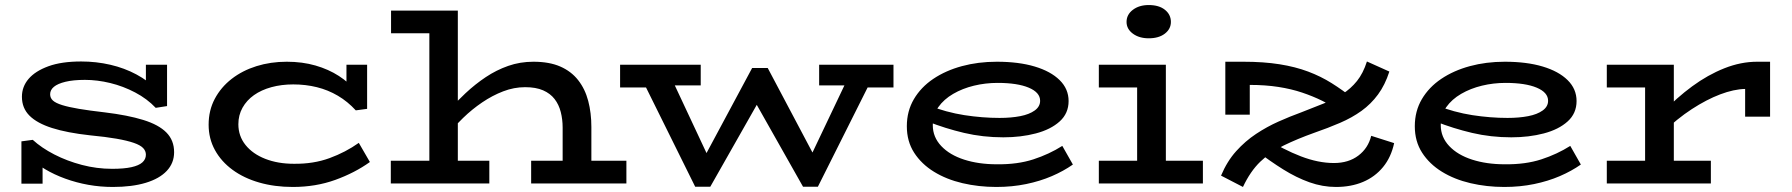

<svg xmlns="http://www.w3.org/2000/svg" viewBox="-20 -728 7112 762"><path d="M428 14Q378 14 330.5 5.5Q283 -3 239 -19Q195 -35 159 -56.5Q123 -78 96 -105L149 -117V1H65V-167L110 -173Q145 -141 195.5 -115Q246 -89 305 -73.5Q364 -58 425 -58Q472 -58 501.5 -64.5Q531 -71 545 -83.5Q559 -96 559 -114Q559 -129 548 -140.5Q537 -152 511 -161Q485 -170 442.5 -177.5Q400 -185 337 -191Q246 -201 186.5 -220Q127 -239 97 -269Q67 -299 67 -344Q67 -384 93.5 -415Q120 -446 172 -465Q224 -484 302 -484Q362 -484 418 -471Q474 -458 521.5 -432.5Q569 -407 607 -369L559 -353V-471H643V-307L598 -300Q564 -336 516.5 -361Q469 -386 417.5 -398.5Q366 -411 317 -411Q271 -411 240 -403.5Q209 -396 194 -383.5Q179 -371 179 -354Q179 -339 190 -329Q201 -319 226.5 -311Q252 -303 293.5 -296Q335 -289 396 -282Q487 -271 548.5 -252Q610 -233 640.5 -202Q671 -171 671 -124Q671 -81 642 -50Q613 -19 558.5 -2.5Q504 14 428 14Z M1142 14Q1070 14 1009 -3.5Q948 -21 903 -54Q858 -87 833 -132.5Q808 -178 808 -233Q808 -290 832.5 -336Q857 -382 899.5 -415Q942 -448 998 -465.5Q1054 -483 1118 -483Q1180 -483 1232 -468Q1284 -453 1325 -426.5Q1366 -400 1395 -364H1355V-471H1437V-296L1392 -290Q1360 -325 1321 -348Q1282 -371 1237.5 -382Q1193 -393 1144 -393Q1097 -393 1057 -382Q1017 -371 988 -350.5Q959 -330 942.5 -300.5Q926 -271 926 -235Q926 -188 954.5 -152.5Q983 -117 1033 -97.5Q1083 -78 1146 -78Q1224 -77 1288 -100.5Q1352 -124 1404 -161L1448 -85Q1388 -42 1310.5 -14Q1233 14 1142 14Z M2213 0V-222Q2213 -254 2205.5 -283.5Q2198 -313 2181 -335Q2164 -357 2135.5 -369.5Q2107 -382 2064 -382Q2020 -382 1977 -365.5Q1934 -349 1893.5 -321.5Q1853 -294 1818 -260Q1783 -226 1754 -193V-283Q1789 -322 1827.5 -358Q1866 -394 1908 -422Q1950 -450 1997 -466.5Q2044 -483 2097 -483Q2160 -483 2203.5 -464Q2247 -445 2274.5 -410Q2302 -375 2314.5 -327.5Q2327 -280 2327 -224V0ZM1531 0V-90H1922V0ZM2088 0V-90H2466V0ZM1797 -686V0H1684V-596H1532V-686Z M2441 -381V-471H2761V-389H2581L2578 -381ZM2739 13 2527 -415H2646L2817 -50L2790 13ZM2779 13 2744 -46 2965 -458H2995L3013 -364L2799 13ZM3167 13 2954 -364 2983 -458H3027L3243 -50L3217 13ZM3206 13 3168 -46 3346 -420H3443L3226 13ZM3231 -389V-471H3526V-381H3387L3384 -389Z M3934 14Q3864 14 3800 -1Q3736 -16 3686.5 -46.5Q3637 -77 3608 -122Q3579 -167 3579 -227Q3579 -287 3607 -334.5Q3635 -382 3684 -415Q3733 -448 3797.5 -465.5Q3862 -483 3936 -483Q4023 -483 4086.5 -464Q4150 -445 4185.5 -410Q4221 -375 4221 -327Q4221 -278 4185.5 -246Q4150 -214 4091 -198.5Q4032 -183 3962 -183Q3881 -183 3806.5 -200.5Q3732 -218 3661 -246V-311Q3736 -282 3807.5 -271Q3879 -260 3947 -260Q3993 -260 4029 -267Q4065 -274 4086.5 -289.5Q4108 -305 4108 -328Q4108 -361 4063 -380Q4018 -399 3939 -399Q3891 -399 3845.5 -388Q3800 -377 3763 -355.5Q3726 -334 3704 -303Q3682 -272 3682 -231Q3682 -184 3715.5 -148.5Q3749 -113 3806.5 -94.5Q3864 -76 3936 -76Q4018 -75 4081 -95.5Q4144 -116 4196 -149L4238 -75Q4201 -49 4154.5 -29Q4108 -9 4052.5 2.5Q3997 14 3934 14Z M4493 -27V-471H4607V-27ZM4341 0V-90H4754V0ZM4341 -381V-471H4578V-381ZM4539 -576Q4501 -576 4476 -594.5Q4451 -613 4451 -641Q4451 -670 4476 -689Q4501 -708 4539 -708Q4580 -708 4603.5 -689Q4627 -670 4627 -641Q4627 -613 4603 -594.5Q4579 -576 4539 -576Z M5405 -484 5494 -444Q5477 -391 5449 -353Q5421 -315 5383.5 -288Q5346 -261 5298.5 -240.5Q5251 -220 5196 -201Q5129 -177 5075.5 -151Q5022 -125 4982 -86.5Q4942 -48 4913 14L4826 -31Q4850 -88 4886 -128Q4922 -168 4965 -196.5Q5008 -225 5054 -245.5Q5100 -266 5144 -282Q5193 -301 5234 -317.5Q5275 -334 5308 -355Q5341 -376 5365.5 -406.5Q5390 -437 5405 -484ZM5282 14Q5229 14 5177 -4.5Q5125 -23 5073 -55.5Q5021 -88 4966 -130L4997 -182Q5074 -134 5143 -107.5Q5212 -81 5274 -81Q5332 -81 5371 -110.5Q5410 -140 5422 -189L5513 -160Q5501 -104 5469 -65Q5437 -26 5389.5 -6Q5342 14 5282 14ZM4843 -273V-483H4914Q4995 -483 5058 -473Q5121 -463 5171.5 -444Q5222 -425 5265 -398Q5308 -371 5351 -337L5296 -290Q5264 -310 5227.5 -328Q5191 -346 5148 -360.5Q5105 -375 5053.5 -383Q5002 -391 4940 -391V-273Z M5950 14Q5880 14 5816 -1Q5752 -16 5702.5 -46.5Q5653 -77 5624 -122Q5595 -167 5595 -227Q5595 -287 5623 -334.5Q5651 -382 5700 -415Q5749 -448 5813.5 -465.5Q5878 -483 5952 -483Q6039 -483 6102.5 -464Q6166 -445 6201.5 -410Q6237 -375 6237 -327Q6237 -278 6201.5 -246Q6166 -214 6107 -198.5Q6048 -183 5978 -183Q5897 -183 5822.5 -200.5Q5748 -218 5677 -246V-311Q5752 -282 5823.5 -271Q5895 -260 5963 -260Q6009 -260 6045 -267Q6081 -274 6102.5 -289.5Q6124 -305 6124 -328Q6124 -361 6079 -380Q6034 -399 5955 -399Q5907 -399 5861.5 -388Q5816 -377 5779 -355.5Q5742 -334 5720 -303Q5698 -272 5698 -231Q5698 -184 5731.5 -148.5Q5765 -113 5822.5 -94.5Q5880 -76 5952 -76Q6034 -75 6097 -95.5Q6160 -116 6212 -149L6254 -75Q6217 -49 6170.5 -29Q6124 -9 6068.5 2.5Q6013 14 5950 14Z M6577 -200V-280Q6634 -340 6696 -385.5Q6758 -431 6823.5 -457Q6889 -483 6954 -483H7005V-265H6906V-375Q6861 -374 6807 -353.5Q6753 -333 6694.5 -295Q6636 -257 6577 -200ZM6357 0V-90H6770V0ZM6509 -27V-471H6623V-27ZM6357 -381V-471H6616V-381Z"/></svg>

Font: BioRhyme SemiExpanded Medium
Style: Regular
Weight: 500
Width: 6
Designer: Aoife Mooney
Foundry: Aoife Mooney Type
Version: Version 1.600;gftools[0.9.33]